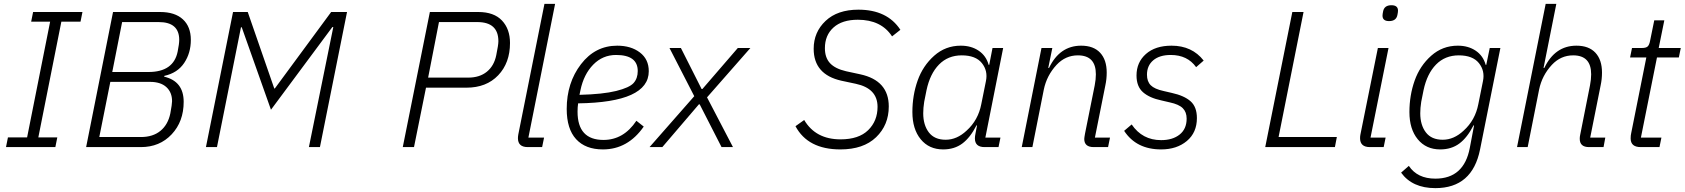

<svg xmlns="http://www.w3.org/2000/svg" viewBox="-20 -760 8704 992"><path d="M266 0H11L21 -50H120L239 -648H141L151 -698H406L396 -648H297L178 -50H276Z M425 0 564 -698H807Q884 -698 925 -660Q966 -622 966 -554Q966 -486 931.5 -434.5Q897 -383 829 -368L828 -364Q929 -340 929 -234Q929 -132 867 -66Q805 0 708 0ZM493 -52H708Q770 -52 809 -84Q848 -116 860 -174Q869 -222 869 -237Q869 -283 839.5 -310Q810 -337 755 -337H550ZM560 -388H747Q877 -388 898 -494Q906 -534 906 -554Q906 -646 800 -646H611Z M1576 0 1702 -620H1697L1380 -193L1229 -619H1225L1101 0H1044L1184 -698H1260L1397 -303H1400L1691 -698H1773L1633 0Z M2119 0H2061L2201 -698H2451Q2532 -698 2573.5 -654Q2615 -610 2615 -538Q2615 -435 2554 -371Q2493 -307 2390 -307H2181ZM2248 -646 2192 -359H2399Q2458 -359 2495.5 -389.5Q2533 -420 2544 -475Q2555 -528 2555 -547Q2555 -646 2446 -646Z M2781 0H2707Q2656 0 2656 -46Q2656 -55 2658 -66L2793 -740H2848L2710 -49H2791Z M3095 12Q3005 12 2956.5 -41Q2908 -94 2908 -197Q2908 -332 2981.5 -428Q3055 -524 3169 -524Q3240 -524 3286 -489Q3332 -454 3332 -392Q3332 -231 2967 -226Q2964 -207 2964 -183Q2964 -37 3098 -37Q3202 -37 3268 -136L3306 -106Q3224 12 3095 12ZM3163 -476Q3094 -476 3045 -426Q2996 -376 2979 -294L2974 -270Q3095 -273 3163.5 -290Q3232 -307 3253.5 -331Q3275 -355 3275 -393Q3275 -476 3163 -476Z M3402 0H3336L3567 -263L3439 -512H3498L3605 -300H3609L3792 -512H3857L3633 -257L3767 0H3708L3595 -221H3591Z M4322 12Q4154 12 4090 -108L4135 -140Q4194 -40 4323 -40Q4417 -40 4465.5 -87.5Q4514 -135 4514 -208Q4514 -303 4402 -327L4327 -343Q4184 -375 4184 -508Q4184 -594 4245.5 -652Q4307 -710 4415 -710Q4564 -710 4632 -606L4589 -572Q4533 -658 4412 -658Q4331 -658 4286.5 -618Q4242 -578 4242 -511Q4242 -462 4268.5 -433.5Q4295 -405 4351 -392L4425 -376Q4572 -344 4572 -210Q4572 -114 4506.5 -51Q4441 12 4322 12Z M5139 0H5067Q5017 0 5017 -45Q5017 -56 5020 -70L5028 -112H5025Q4993 -49 4952 -18.5Q4911 12 4853 12Q4780 12 4737 -40.5Q4694 -93 4694 -181Q4694 -267 4721 -343.5Q4748 -420 4806.5 -472Q4865 -524 4944 -524Q4998 -524 5036.5 -498Q5075 -472 5088 -425H5091L5108 -512H5163L5071 -49H5149ZM4974 -85Q5034 -139 5050 -222L5074 -341Q5085 -394 5053 -434Q5021 -474 4949 -474Q4878 -474 4831.5 -426.5Q4785 -379 4767 -294L4755 -234Q4750 -202 4750 -175Q4750 -114 4779 -76Q4808 -38 4866 -38Q4924 -38 4974 -85Z M5314 0H5259L5361 -512H5417L5396 -409H5400Q5455 -524 5566 -524Q5630 -524 5664 -487.5Q5698 -451 5698 -385Q5698 -351 5691 -319L5637 -49H5715L5705 0H5631Q5582 0 5582 -42Q5582 -48 5586 -70L5636 -319Q5642 -350 5642 -376Q5642 -474 5549 -474Q5485 -474 5439 -425Q5388 -370 5373 -297Z M5979 12Q5851 12 5788 -84L5827 -117Q5882 -36 5979 -36Q6039 -36 6075 -65Q6111 -94 6111 -147Q6111 -181 6091 -201Q6071 -221 6024 -231L5981 -241Q5919 -254 5885.5 -283.5Q5852 -313 5852 -370Q5852 -438 5900.5 -481Q5949 -524 6033 -524Q6139 -524 6199 -447L6160 -413Q6115 -476 6029 -476Q5971 -476 5938.5 -448.5Q5906 -421 5906 -374Q5906 -339 5925.5 -319.5Q5945 -300 5991 -290L6034 -280Q6098 -266 6131 -237Q6164 -208 6164 -150Q6164 -75 6112 -31.5Q6060 12 5979 12Z M6877 0H6517L6657 -698H6715L6586 -52H6887Z M7157 -651Q7123 -651 7123 -679Q7123 -687 7126 -701Q7132 -733 7169 -733Q7203 -733 7203 -705Q7203 -697 7200 -683Q7194 -651 7157 -651ZM7129 0H7058Q7007 0 7007 -46Q7007 -57 7009 -66L7099 -512H7154L7061 -49H7139Z M7421 12Q7348 12 7305 -40.5Q7262 -93 7262 -181Q7262 -267 7289 -343.5Q7316 -420 7374.5 -472Q7433 -524 7512 -524Q7566 -524 7604.5 -498Q7643 -472 7656 -425H7659L7677 -512H7732L7627 12Q7587 212 7396 212Q7277 212 7219 132L7259 97Q7303 163 7396 163Q7544 163 7574 4L7596 -112H7593Q7561 -49 7520 -18.5Q7479 12 7421 12ZM7542 -85Q7602 -139 7618 -222L7642 -341Q7653 -394 7621 -434Q7589 -474 7517 -474Q7446 -474 7399.5 -426.5Q7353 -379 7335 -294L7323 -234Q7318 -202 7318 -175Q7318 -114 7347 -76Q7376 -38 7434 -38Q7492 -38 7542 -85Z M7818 0 7966 -740H8021L7955 -409H7959Q8014 -524 8125 -524Q8189 -524 8223 -487.5Q8257 -451 8257 -385Q8257 -351 8250 -319L8196 -49H8274L8265 0H8190Q8142 0 8142 -43Q8142 -53 8144 -62L8195 -319Q8201 -350 8201 -376Q8201 -474 8108 -474Q8044 -474 7998 -425Q7947 -370 7932 -297L7873 0Z M8554 0H8457Q8405 0 8405 -45Q8405 -61 8408 -73L8486 -463H8402L8412 -512H8463Q8485 -512 8493.5 -520.5Q8502 -529 8506 -552L8527 -655H8579L8550 -512H8664L8654 -463H8541L8458 -49H8564Z"/></svg>

Font: IBM Plex Sans Light
Style: Italic
Weight: 300
Italic angle: -11.31°
Designer: Mike Abbink, Paul van der Laan, Pieter van Rosmalen
Foundry: Bold Monday
Version: Version 3.0